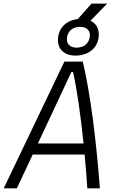

<svg xmlns="http://www.w3.org/2000/svg" viewBox="-36 -1031 642 1051"><path d="M-15.6 0H56.2L143.1 -185.1H427.2C433.1 -125 438 -63 441.9 0H510.7C490.2 -273.4 457 -528.3 417 -693.8H316.4ZM171.4 -245.6 355 -637.2H363.8C385.3 -540.5 405.3 -402.3 421.4 -245.6ZM375.5 -726.6C453.1 -726.6 504.9 -772.9 504.9 -843.3C504.9 -877.4 487.8 -904.3 459 -917.5L550.8 -1011.2H464.8L390.1 -926.8C323.7 -918.9 281.2 -875 281.2 -811C281.2 -760.3 318.8 -726.6 375.5 -726.6ZM382.8 -770C351.1 -770 330.1 -788.1 330.1 -814.9C330.1 -856.9 359.4 -884.3 403.3 -884.3C435.1 -884.3 456.1 -866.2 456.1 -839.4C456.1 -797.9 426.8 -770 382.8 -770Z"/></svg>

Font: Cascadia Mono PL Light
Style: Italic
Weight: 300
Italic angle: -10°
Monospace: yes
Designer: Aaron Bell
Foundry: Saja Typeworks
Version: Version 2404.023